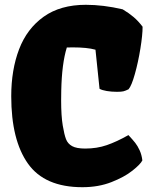

<svg xmlns="http://www.w3.org/2000/svg" viewBox="-20 -778 636 808"><path d="M341.3 -757.8Q414.6 -757.8 496.1 -738.8Q522.5 -723.1 542.2 -706.3Q562 -689.5 580.1 -665.5Q580.1 -630.9 570.8 -573.5Q561.5 -516.1 547.6 -466.6Q533.7 -417 521 -402.3Q508.3 -396 499.5 -393.8Q490.7 -391.6 472.2 -391.6Q449.2 -391.6 429.2 -395Q409.2 -398.4 398.9 -404.3L381.8 -568.8Q347.2 -578.6 285.6 -578.6Q269 -578.6 261.2 -578.1Q240.2 -510.7 237.8 -397Q237.3 -383.3 237.3 -355.5Q237.3 -290 244.1 -249.5Q250.5 -211.4 257.8 -192.4Q265.1 -173.3 283.4 -163.1Q301.8 -152.8 338.4 -152.8Q387.7 -152.8 429.4 -167.2Q471.2 -181.6 520.5 -209.5Q539.1 -189.5 549.1 -176.8Q559.1 -164.1 567.6 -145.5Q576.2 -127 579.1 -103Q571.3 -86.9 537.6 -60.1Q503.9 -33.2 449.2 -11.7Q394.5 9.8 326.7 9.8Q168 9.8 97.7 -89.4Q27.3 -188.5 27.3 -373Q27.3 -483.9 60.3 -570.6Q93.3 -657.2 163.6 -707.5Q233.9 -757.8 341.3 -757.8Z"/></svg>

Font: Kavoon
Style: Regular
Weight: 400
Designer: Viktoriya Grabowska
Foundry: Viktoriya Grabowska
Version: Version 1.004; ttfautohint (v1.4.1)